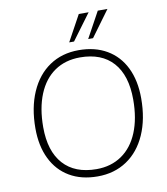

<svg xmlns="http://www.w3.org/2000/svg" viewBox="-98 -1005 955 1095"><g transform="rotate(-10 379.5 -457.5)"><path d="M76 -323Q76 -443 115.5 -533Q155 -623 227 -671.5Q299 -720 396 -720Q490 -720 558.5 -680Q627 -640 663.5 -565.5Q700 -491 700 -388Q700 -268 660.5 -178.5Q621 -89 548.5 -40.5Q476 8 379 8Q285 8 217 -32Q149 -72 112.5 -146.5Q76 -221 76 -323ZM654 -389Q654 -529 587.5 -603.5Q521 -678 396 -678Q311 -678 249 -635.5Q187 -593 154 -512.5Q121 -432 121 -322Q121 -183 188 -108.5Q255 -34 380 -34Q464 -34 526 -76.5Q588 -119 621 -199Q654 -279 654 -389ZM433 -923H490L379 -773H351ZM543 -923H599L489 -773H461Z"/></g></svg>

Font: Muli ExtraLight
Style: Italic
Weight: 275
Italic angle: -4.541°
Designer: Vernon Adams
Foundry: Vernon Adams
Version: Version 2.001